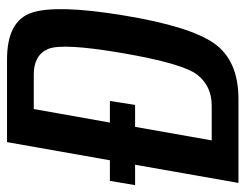

<svg xmlns="http://www.w3.org/2000/svg" viewBox="-104 -618 715 560"><g transform="rotate(-90 254.0 -337.5)"><path d="M-5.5 -301.5 7 -375H67L120 -675H361Q473.5 -675 497.5 -602.8Q521.5 -530.5 490 -337.5Q458 -142 408 -71Q358 0 245.5 0H1L54 -301.5ZM125 -78H226Q283 -78 316 -119.5Q349 -161 379.5 -337.5Q409.5 -512.5 391.8 -554.8Q374 -597 317 -597H216.5L177 -375H240L228.5 -301.5H164.5Z"/></g></svg>

Font: Anybody Medium
Style: Italic
Weight: 500
Italic angle: -10°
Designer: Tyler Finck
Foundry: Etcetera Type Company
Version: Version 1.010; ttfautohint (v1.8.3) -l 8 -r 50 -G 200 -x 14 